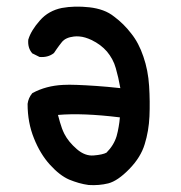

<svg xmlns="http://www.w3.org/2000/svg" viewBox="-20 -556 540 574"><path d="M245.1 -2.9Q230.5 -4.9 215.8 -9Q201.2 -13.2 187 -19Q158.7 -31.2 129.4 -63.5Q114.7 -79.6 102.8 -99.4Q90.8 -119.1 81.5 -142.6Q62.5 -189.5 62.5 -245.1V-245.6Q64.9 -263.2 75.7 -276.4L76.2 -276.9L77.1 -277.8Q117.7 -299.8 168.9 -302.2Q185.5 -303.2 210.2 -302.2Q234.9 -301.3 267.3 -299.1Q299.8 -296.9 339.8 -292.5Q334 -325.2 326.2 -352.1Q324.2 -359.4 321.5 -366Q318.8 -372.6 315.4 -378.9Q312 -385.3 308.1 -390.9Q304.2 -396.5 299.8 -401.9Q290.5 -412.6 279.1 -421.1Q267.6 -429.7 253.4 -436.5Q244.1 -440.9 235.1 -443.6Q226.1 -446.3 217.5 -447Q209 -447.8 200.7 -446.8Q175.8 -443.8 165 -430.2Q161.1 -425.3 157.2 -420.2Q153.3 -415 149.4 -409.4Q145.5 -403.8 141.6 -397.9L141.1 -397.5L140.1 -396.5Q123 -383.8 99.1 -385.7H98.1L97.2 -386.2L77.6 -396L76.2 -396.5L75.7 -397.5Q62.5 -413.1 64.5 -437V-437.5L64.9 -438.5Q72.8 -464.8 99.1 -494.6Q112.3 -509.8 128.9 -519Q145.5 -528.3 165 -532.2Q203.1 -539.1 247.1 -534.2Q269.5 -531.7 288.1 -524.9Q306.6 -518.1 321.3 -506.3Q350.1 -484.9 372.1 -456.1Q395 -427.7 408.7 -386.7Q422.9 -345.7 425.8 -298.8Q428.7 -252 426.8 -208Q424.8 -164.1 412.6 -125Q400.9 -85.9 366.7 -50.8Q332 -15.1 303.7 -7.8Q275.9 -1 245.6 -2.9ZM298.3 -99.6Q320.3 -121.6 328.6 -148.9Q330.6 -155.8 332 -162.6Q333.5 -169.4 334.7 -176.5Q335.9 -183.6 336.9 -190.7Q337.9 -197.8 338.4 -205.1Q227.1 -218.8 153.3 -212.4Q156.2 -201.2 159.2 -190.9Q162.1 -180.7 165.3 -172.1Q168.5 -163.6 172.4 -155.8Q184.6 -131.8 210 -109.9Q234.4 -88.9 260.3 -91.3Q273.4 -92.3 283.2 -94.5Q293 -96.7 298.3 -99.6Z"/></svg>

Font: NaikaiFont
Style: SemiBold
Weight: 600
Version: Version 1.89